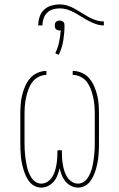

<svg xmlns="http://www.w3.org/2000/svg" viewBox="-20 -841 540 869"><path d="M333 8Q317 8 302 0.5Q287 -7 276.5 -19.5Q266 -32 260 -47.5Q254 -63 250 -79Q246 -63 240 -47.5Q234 -32 223.5 -19.5Q213 -7 198 0.5Q183 8 167 8Q151 8 137 1Q123 -6 113.5 -18Q104 -30 97.5 -44Q91 -58 86.5 -73Q82 -88 79 -103Q76 -118 74.5 -133.5Q73 -149 72.5 -164.5Q72 -180 72 -195V-325Q72 -346 73.5 -367.5Q75 -389 80 -409.5Q85 -430 93.5 -450Q102 -470 115.5 -486Q129 -502 149 -511Q169 -520 190 -520V-502Q172 -502 154.5 -493Q137 -484 126 -469Q115 -454 108.5 -436Q102 -418 98 -399.5Q94 -381 92.5 -362.5Q91 -344 91 -325V-195Q91 -181 91.5 -167.5Q92 -154 93.5 -140.5Q95 -127 97 -113.5Q99 -100 102 -86.5Q105 -73 110 -60.5Q115 -48 122.5 -36.5Q130 -25 141.5 -17.5Q153 -10 167 -10Q182 -10 195 -18.5Q208 -27 216 -39.5Q224 -52 228.5 -66.5Q233 -81 235.5 -96Q238 -111 239 -126Q240 -141 240 -156V-161H260V-156Q260 -141 261 -126Q262 -111 264.5 -96Q267 -81 271.5 -66.5Q276 -52 284 -39.5Q292 -27 305 -18.5Q318 -10 333 -10Q347 -10 358.5 -17.5Q370 -25 377.5 -36.5Q385 -48 390 -60.5Q395 -73 398 -86.5Q401 -100 403 -113.5Q405 -127 406.5 -140.5Q408 -154 408.5 -167.5Q409 -181 409 -195V-325Q409 -344 407.5 -362.5Q406 -381 402 -399.5Q398 -418 391.5 -436Q385 -454 374 -469Q363 -484 345.5 -493Q328 -502 309 -502V-520Q331 -520 351 -511Q371 -502 384.5 -486Q398 -470 406.5 -450Q415 -430 420 -409.5Q425 -389 426.5 -367.5Q428 -346 428 -325V-195Q428 -180 427.5 -164.5Q427 -149 425.5 -133.5Q424 -118 421 -103Q418 -88 413.5 -73Q409 -58 402.5 -44Q396 -30 386.5 -18Q377 -6 363 1Q349 8 333 8ZM450 -726Q432 -726 414.5 -732Q397 -738 381 -746.5Q365 -755 350 -764.5Q335 -774 319 -783Q303 -792 285.5 -797.5Q268 -803 250 -803Q234 -803 219 -798.5Q204 -794 193 -783Q182 -772 177 -756.5Q172 -741 172 -726H153Q153 -745 159 -764Q165 -783 179 -796.5Q193 -810 212 -815.5Q231 -821 250 -821Q268 -821 285.5 -815.5Q303 -810 319 -801Q335 -792 350 -782.5Q365 -773 381 -764Q397 -755 414.5 -749.5Q432 -744 450 -744ZM246 -593 230 -600Q242 -624 247.5 -650.5Q253 -677 255 -704Q253 -704 252 -703.5Q251 -703 250 -703Q246 -703 241.5 -704.5Q237 -706 233.5 -709Q230 -712 229 -716.5Q228 -721 228 -726Q228 -730 229 -734.5Q230 -739 233.5 -742Q237 -745 241.5 -746.5Q246 -748 250 -748Q254 -748 258.5 -746.5Q263 -745 266.5 -742Q270 -739 271 -734.5Q272 -730 272 -726Q272 -692 266.5 -658Q261 -624 246 -593Z"/></svg>

Font: Iosevka Term Curly Thin
Style: Regular
Weight: 100
Designer: Belleve Invis
Foundry: Belleve Invis
Version: Version 32.3.0